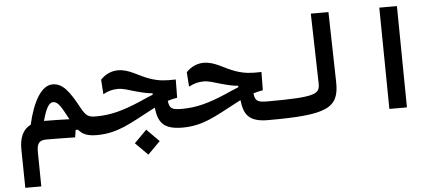

<svg xmlns="http://www.w3.org/2000/svg" viewBox="-60 -840 3050 1308"><g transform="rotate(-5 1465.0 -186.5)"><path d="M63 319.3H172.4L169.4 84C168.5 22.9 188 3.9 234.4 3.9C291 3.9 351.6 4.9 431.2 6.3L439 -43.9H454.6C483.4 -10.7 516.1 3.9 580.1 3.9C603.5 3.9 622.6 -10.3 622.6 -62C622.6 -105.5 610.8 -123.5 585.9 -123.5C537.1 -123.5 517.6 -131.3 486.8 -188.5C423.3 -306.2 379.4 -366.7 309.1 -366.7C233.4 -366.7 172.9 -263.2 137.2 -106C82 -79.1 57.6 -22.5 59.1 60.1ZM403.3 -120.1C349.6 -122.1 284.2 -123.5 229.5 -123.5C250.5 -201.7 272 -245.6 302.2 -245.6C336.9 -245.6 356.9 -206.5 403.3 -120.1Z M1166 3.9C1189.5 3.9 1208.5 -10.3 1208.5 -65.9C1208.5 -95.7 1196.8 -123.5 1171.9 -123.5C1103.5 -123.5 1087.9 -133.8 1081.5 -186.5C1102.1 -192.9 1123 -197.8 1147 -202.1L1148.4 -326.7C1077.1 -324.7 1036.6 -326.7 976.1 -346.7C894.5 -374 839.4 -423.3 761.2 -423.3C718.8 -423.3 677.2 -406.7 641.6 -369.6L648.4 -270C684.6 -289.1 713.9 -296.9 750 -296.9C785.2 -296.9 816.4 -285.2 865.2 -271C912.1 -257.8 947.8 -249.5 982.9 -247.1V-237.3C954.1 -226.1 924.8 -212.4 884.8 -195.3C770.5 -147 686.5 -123.5 586.9 -123.5C564.9 -123.5 551.8 -107.9 551.8 -64C551.8 -14.6 562 3.9 578.6 3.9C725.1 3.9 809.6 -54.7 963.9 -134.8C972.7 -139.2 981 -143.6 989.3 -147.9C1001 -49.8 1031.7 3.9 1166 3.9ZM918 167 1002.9 82 918 -3.4 833 82Z M1752 3.9C1775.4 3.9 1794.4 -10.3 1794.4 -65.9C1794.4 -95.7 1782.7 -123.5 1757.8 -123.5C1689.5 -123.5 1673.8 -133.8 1667.5 -186.5C1688 -192.9 1709 -197.8 1732.9 -202.1L1734.4 -326.7C1663.1 -324.7 1622.6 -326.7 1562 -346.7C1480.5 -374 1425.3 -423.3 1347.2 -423.3C1304.7 -423.3 1263.2 -406.7 1227.5 -369.6L1234.4 -270C1270.5 -289.1 1299.8 -296.9 1335.9 -296.9C1371.1 -296.9 1402.3 -285.2 1451.2 -271C1498 -257.8 1533.7 -249.5 1568.8 -247.1V-237.3C1540 -226.1 1510.7 -212.4 1470.7 -195.3C1356.4 -147 1272.5 -123.5 1172.9 -123.5C1150.9 -123.5 1137.7 -107.9 1137.7 -64C1137.7 -14.6 1147.9 3.9 1164.6 3.9C1311 3.9 1395.5 -54.7 1549.8 -134.8C1558.6 -139.2 1566.9 -143.6 1575.2 -147.9C1586.9 -49.8 1617.7 3.9 1752 3.9Z M1752 3.9C2153.8 3.9 2239.7 -34.2 2235.4 -215.8L2224.6 -693.4H2104L2115.7 -219.7C2117.7 -143.1 2096.2 -123.5 1757.8 -123.5C1738.3 -123.5 1723.6 -109.9 1723.6 -63C1723.6 -16.1 1732.9 3.9 1752 3.9Z M2580.6 0H2700.7L2692.9 -693.4H2572.3Z"/></g></svg>

Font: Cascadia Mono SemiBold
Style: Regular
Weight: 600
Monospace: yes
Designer: Aaron Bell
Foundry: Saja Typeworks
Version: Version 2404.023